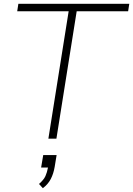

<svg xmlns="http://www.w3.org/2000/svg" viewBox="-20 -725 696 1004"><path d="M233 0 339 -666H70L76 -705H656L650 -666H381L275 0ZM204 259 184 237Q209 215 217.5 196Q226 177 231 151H195L206 86H276L266 147Q260 183 245.5 211Q231 239 204 259Z"/></svg>

Font: Nunito Sans ExtraLight
Style: Italic
Weight: 200
Italic angle: -9°
Designer: Vernon Adams
Foundry: Vernon Adams
Version: Version 3.006; ttfautohint (v1.8.3)